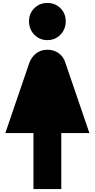

<svg xmlns="http://www.w3.org/2000/svg" viewBox="-20 -1004 640 1297"><path d="M300 -984Q353 -984 388.5 -948.5Q424 -913 424 -860Q424 -807 388.5 -770Q353 -733 300 -733Q247 -733 211.5 -770Q176 -807 176 -860Q176 -913 211.5 -948.5Q247 -984 300 -984ZM206 273V-105H16L179 -582Q194 -620 225 -644Q256 -668 300 -668Q344 -668 376.5 -644.5Q409 -621 421 -582L584 -105H394V273Z"/></svg>

Font: SauceCodePro Nerd Font Mono
Style: Regular
Weight: 500
Monospace: yes
Designer: Paul D. Hunt, Teo Tuominen
Foundry: Adobe Systems Incorporated
Version: Version 2.030;PS 1.000;hotconv 16.6.51;makeotf.lib2.5.65220;